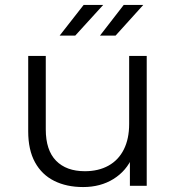

<svg xmlns="http://www.w3.org/2000/svg" viewBox="-20 -751 712 776"><path d="M316 5Q249 5 199 -20Q149 -45 121.5 -95Q94 -145 94 -220V-525H165V-228Q165 -144 206.5 -101.5Q248 -59 323 -59Q378 -59 418.5 -81.5Q459 -104 480.5 -147Q502 -190 502 -250V-525H573V0H505V-144L516 -118Q491 -60 438.5 -27.5Q386 5 316 5ZM384 -607 480 -731H559L447 -607ZM221 -607 318 -731H397L284 -607Z"/></svg>

Font: Montserrat Thin
Style: Regular
Weight: 400
Version: Version 9.000